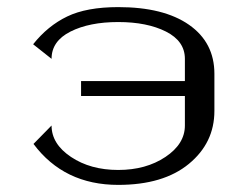

<svg xmlns="http://www.w3.org/2000/svg" viewBox="-20 -520 706 540"><path d="M74.2 -115.2 125 -167Q125 -115.2 179.7 -78.6Q234.4 -42 312.5 -42Q390.6 -42 445.3 -78.6Q500 -115.2 500 -167V-250H208V-292H500V-354.5Q500 -404.3 446.8 -431.2Q393.6 -458 312.5 -458Q231.4 -458 178.2 -431.2Q125 -404.3 125 -354.5L73.2 -395.5Q114.3 -447.3 168.9 -473.6Q223.6 -500 312.5 -500Q440.4 -500 511.7 -450.2Q583 -400.4 583 -312.5V-208Q583 -118.2 511.2 -59.1Q439.5 0 312.5 0Q160.2 0 74.2 -115.2Z"/></svg>

Font: okolaks
Style: Regular
Weight: 500
Version: Version 000.6.0